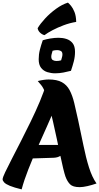

<svg xmlns="http://www.w3.org/2000/svg" viewBox="-39 -1411 756 1464"><path d="M419 -712Q407 -659 379.5 -589.5Q352 -520 316.5 -441.5Q281 -363 244.5 -280.5Q208 -198 176.5 -118Q145 -38 126 33Q68 19 36.5 6Q5 -7 -7 -20Q-19 -33 -19 -44Q-19 -57 0.5 -98Q20 -139 51.5 -200Q83 -261 120.5 -334.5Q158 -408 196 -486Q234 -564 265.5 -639Q297 -714 315 -777ZM460 -65Q453 -85 442.5 -128Q432 -171 420 -229Q408 -287 394 -353Q380 -419 365 -484.5Q350 -550 334.5 -608Q319 -666 304 -708Q291 -743 275 -762Q259 -781 249 -793Q272 -799 294 -802Q316 -805 332 -805Q395 -805 432.5 -784.5Q470 -764 491.5 -724Q513 -684 527 -626Q541 -568 557 -494Q579 -393 597.5 -301Q616 -209 639.5 -134.5Q663 -60 697 -12Q663 0 628 8Q593 16 569 16Q517 16 495.5 -5.5Q474 -27 460 -65ZM198 -306H467Q464 -278 452.5 -256.5Q441 -235 420.5 -222Q400 -209 369 -208L146 -201ZM427 -951Q430 -963 433.5 -974Q437 -985 437 -996Q437 -1016 424.5 -1022.5Q412 -1029 398 -1029Q379 -1029 362 -1024Q359 -1012 355.5 -1001Q352 -990 352 -979Q352 -959 364.5 -952.5Q377 -946 391 -946Q410 -946 427 -951ZM502 -871Q476 -864 444.5 -858Q413 -852 381 -852Q351 -852 322 -861Q293 -870 274.5 -893.5Q256 -917 256 -959Q256 -996 265 -1031.5Q274 -1067 287 -1104Q313 -1112 345 -1117.5Q377 -1123 408 -1123Q439 -1123 467.5 -1114Q496 -1105 514.5 -1082Q533 -1059 533 -1016Q533 -979 524 -944Q515 -909 502 -871ZM248 -1196Q268 -1230 305 -1270Q342 -1310 388 -1343.5Q434 -1377 479 -1391Q489 -1383 503 -1366Q517 -1349 529 -1319.5Q541 -1290 542 -1244Q493 -1236 446.5 -1218.5Q400 -1201 362 -1181Q324 -1161 300 -1143Q281 -1148 266 -1162.5Q251 -1177 248 -1196Z"/></svg>

Font: Merienda Black
Style: Regular
Weight: 900
Designer: Eduardo Rodriguez Tunni
Foundry: Eduardo Rodriguez Tunni
Version: Version 2.001